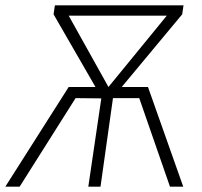

<svg xmlns="http://www.w3.org/2000/svg" viewBox="-45 -704 760 724"><path d="M414 -376H513L646 0H596L480 -334H381L334 0H288L337 -333L240 -334L29 0H-25L214 -376H315L157 -650L162 -684H647L642 -650ZM214 -645 364 -376 584 -645Z"/></svg>

Font: Fira Sans ExtraLight
Style: Italic
Weight: 275
Italic angle: -8°
Designer: Carrois Corporate & Edenspiekermann AG
Foundry: Carrois Corporate GbR & Edenspiekermann AG
Version: Version 4.203